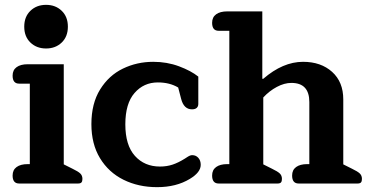

<svg xmlns="http://www.w3.org/2000/svg" viewBox="-20 -757 1525 792"><path d="M80 -647Q80 -688 105.5 -712.5Q131 -737 170 -737Q209 -737 234.5 -712.5Q260 -688 260 -647Q260 -606 234.5 -581.5Q209 -557 170 -557Q131 -557 105.5 -581.5Q80 -606 80 -647ZM32 -33Q32 -56 48.5 -68Q65 -80 94 -80H103V-412H59Q32 -412 32 -445Q32 -468 48.5 -480Q65 -492 94 -492H243V-79L279 -61Q302 -50 311 -41.5Q320 -33 320 -19Q320 -9 316 -4.5Q312 0 302 0H59Q32 0 32 -33Z M357 -245Q357 -330 393 -388Q429 -446 487 -474Q545 -502 612 -502Q669 -502 718.5 -483.5Q768 -465 798 -441V-328Q798 -318 791.5 -312Q785 -306 772 -306Q738 -306 727 -350L715 -396Q680 -417 631 -417Q573 -417 535 -373.5Q497 -330 497 -244Q497 -158 536.5 -114Q576 -70 640 -70Q668 -70 692 -78Q716 -86 743 -103Q746 -105 753 -109.5Q760 -114 764.5 -115.5Q769 -117 773 -117Q788 -117 798 -106Q808 -95 808 -77Q808 -46 763 -19Q707 15 628 15Q551 15 489.5 -15.5Q428 -46 392.5 -104.5Q357 -163 357 -245Z M855 -33Q855 -56 871.5 -68Q888 -80 917 -80H926V-630H882Q855 -630 855 -663Q855 -686 871.5 -698Q888 -710 917 -710H1062V-432H1066Q1147 -502 1230 -502Q1304 -502 1350 -460.5Q1396 -419 1396 -347V-79L1432 -61Q1455 -50 1464 -41.5Q1473 -33 1473 -19Q1473 -9 1469 -4.5Q1465 0 1455 0H1212Q1185 0 1185 -33Q1185 -56 1201.5 -68Q1218 -80 1247 -80H1256V-336Q1256 -415 1182 -415Q1153 -415 1122 -398.5Q1091 -382 1066 -355V-79L1102 -61Q1125 -50 1134 -41.5Q1143 -33 1143 -19Q1143 -9 1139 -4.5Q1135 0 1125 0H882Q855 0 855 -33Z"/></svg>

Font: Maitree
Style: Bold
Weight: 700
Designer: CadsonDemak Team
Foundry: CadsonDemak
Version: Version 1.002